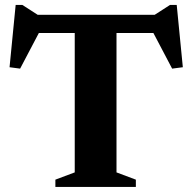

<svg xmlns="http://www.w3.org/2000/svg" viewBox="-20 -734 756 754"><path d="M273.5 -644H437.5V-57L513.5 -28.5V0H197.5V-28.5L273.5 -57ZM616.5 -604.5H84L145 -628L59 -464.5L17.5 -470L41.5 -714.5H68L148 -663L87 -676H613L567.5 -663L647.5 -714.5H674L698 -470L656 -464.5L570 -628Z"/></svg>

Font: Newsreader 16pt 16pt
Style: Bold
Weight: 700
Version: Version 1.003